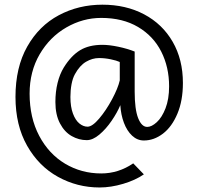

<svg xmlns="http://www.w3.org/2000/svg" viewBox="-20 -703 865 836"><path d="M413.6 113.3Q316.4 113.3 232.7 67.1Q148.9 21 98.1 -68.4Q47.4 -157.7 47.4 -280.8Q47.4 -409.7 98.6 -500.2Q149.9 -590.8 236.1 -636.7Q322.3 -682.6 425.8 -682.6Q528.3 -682.6 607.9 -640.4Q687.5 -598.1 731.9 -521Q776.4 -443.8 776.4 -341.8Q776.4 -264.6 752.4 -207.8Q728.5 -150.9 689.5 -121.1Q650.4 -91.3 606.4 -91.3Q577.6 -91.3 555.2 -112.3Q532.7 -133.3 519.5 -168.5Q506.3 -203.6 503.9 -245.1Q490.2 -212.4 465.8 -176.8Q441.4 -141.1 412.6 -116.9Q383.8 -92.8 357.9 -92.8Q323.2 -92.8 292 -110.6Q260.7 -128.4 241 -166Q221.2 -203.6 221.2 -258.8Q221.2 -303.7 230.7 -342Q240.2 -380.4 257.8 -409.2Q289.6 -460.4 328.4 -484.1Q367.2 -507.8 425.8 -507.8Q455.6 -507.8 495.1 -499.5Q534.7 -491.2 566.4 -478.5V-304.2Q566.4 -227.1 581.5 -188.7Q596.7 -150.4 621.1 -150.4Q640.1 -150.4 662.6 -170.9Q685.1 -191.4 700.7 -231.4Q716.3 -271.5 716.3 -327.1Q716.3 -410.6 682.1 -478.3Q647.9 -545.9 581.3 -585.4Q514.6 -625 420.9 -625Q340.8 -625 268.8 -583.5Q196.8 -542 152.8 -466.8Q108.9 -391.6 108.9 -295.4Q108.9 -190.9 150.6 -111.8Q192.4 -32.7 263.4 9.8Q334.5 52.2 420.9 52.2Q495.6 52.2 560.1 8.3L606.4 56.2Q569.8 81.5 516.4 97.4Q462.9 113.3 413.6 113.3ZM411.1 -450.2Q382.3 -450.2 354.7 -434.1Q327.1 -418 306.2 -379.9Q296.4 -362.3 291.5 -336.2Q286.6 -310.1 286.6 -280.8Q286.6 -237.8 297.6 -208.5Q308.6 -179.2 325.7 -165.3Q342.8 -151.4 361.3 -151.4Q381.8 -151.4 411.9 -186.8Q441.9 -222.2 467.8 -270.5Q493.7 -318.8 501.5 -353V-433.1Q487.8 -439.5 462.2 -444.8Q436.5 -450.2 411.1 -450.2Z"/></svg>

Font: Lesson One Light
Style: Regular
Weight: 300
Designer: But Ko, Victor Gaultney, Annie Olsen, Julie Remington, Don Collingsworth, Eric Hays, Becca Hirsbrunner
Version: Version 1.100